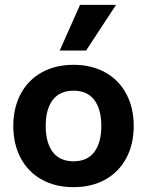

<svg xmlns="http://www.w3.org/2000/svg" viewBox="-20 -763 608 794"><path d="M35 -242Q35 -317 65.5 -374.5Q96 -432 152.5 -463.5Q209 -495 284 -495Q359 -495 415.5 -463.5Q472 -432 502.5 -374.5Q533 -317 533 -242Q533 -167 502.5 -109.5Q472 -52 415.5 -20.5Q359 11 284 11Q209 11 152.5 -20.5Q96 -52 65.5 -109.5Q35 -167 35 -242ZM399 -242Q399 -311 370 -349.5Q341 -388 284 -388Q227 -388 198 -349.5Q169 -311 169 -242Q169 -173 198 -134.5Q227 -96 284 -96Q341 -96 370 -134.5Q399 -173 399 -242ZM311 -743H460L336 -554H227Z"/></svg>

Font: Niramit
Style: Bold
Weight: 700
Designer: Katatrad Aksorn Co.,Ltd.
Foundry: Cadson Demak Co.,Ltd.
Version: Version 1.001; ttfautohint (v1.6)